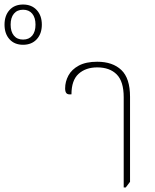

<svg xmlns="http://www.w3.org/2000/svg" viewBox="-269 -825 686 849"><path d="M-167 -627Q-205 -627 -227 -651.5Q-249 -676 -249 -716Q-249 -756 -227 -780.5Q-205 -805 -167 -805Q-129 -805 -106.5 -780.5Q-84 -756 -84 -716Q-84 -676 -106.5 -651.5Q-129 -627 -167 -627ZM-167 -650Q-141 -650 -126.5 -667.5Q-112 -685 -112 -716Q-112 -747 -126.5 -764.5Q-141 -782 -167 -782Q-193 -782 -207.5 -764.5Q-222 -747 -222 -716Q-222 -685 -207.5 -667.5Q-193 -650 -167 -650ZM278 4V-395Q278 -465 247 -496Q216 -527 161 -527Q110 -527 78.5 -498.5Q47 -470 47 -408Q31 -406 25 -412.5Q19 -419 19 -434Q19 -464 33.5 -491Q48 -518 79.5 -535Q111 -552 161 -552Q229 -552 267.5 -515.5Q306 -479 306 -397V-21L287 4Z"/></svg>

Font: Noto Serif Thai Condensed Thin
Style: Regular
Weight: 100
Width: 3
Designer: Monotype Design Team
Foundry: Monotype Imaging Inc.
Version: Version 2.001; ttfautohint (v1.8.4.7-5d5b)